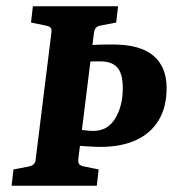

<svg xmlns="http://www.w3.org/2000/svg" viewBox="-20 -593 567 613"><path d="M17 0 23 -52 70 -61Q81 -63 87 -68Q93 -73 94 -85L144 -488Q146 -501 140.5 -505.5Q135 -510 123 -512L79 -521L85 -573H357L351 -521L304 -512Q292 -510 287 -505Q282 -500 280 -488L230 -85Q229 -72 234 -67.5Q239 -63 251 -61L295 -52L289 0ZM300 -124Q284 -124 262.5 -125.5Q241 -127 222 -128L229 -180Q243 -178 254.5 -176.5Q266 -175 278 -175Q324 -175 348 -215Q372 -255 372 -311Q372 -358 354.5 -377.5Q337 -397 301 -397Q289 -397 277.5 -397Q266 -397 252 -396L258 -448Q281 -450 300.5 -450.5Q320 -451 339 -451Q428 -451 470 -415Q512 -379 512 -312Q512 -251 486.5 -209Q461 -167 414 -145.5Q367 -124 300 -124Z"/></svg>

Font: Yrsa
Style: Italic
Weight: 400
Italic angle: -7.10001°
Designer: Anna Giedrys (Yrsa+Rasa design), David Brezina (Yrsa art-direction, Rasa art-direction, design)
Foundry: Rosetta Type Foundry
Version: Version 2.004